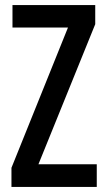

<svg xmlns="http://www.w3.org/2000/svg" viewBox="-20 -734 421 754"><path d="M360 0V-89H131L354 -639V-714H29V-626H247L25 -75V0Z"/></svg>

Font: Noto Sans Arabic ExtCond Med
Style: Regular
Weight: 500
Width: 2
Designer: Monotype Design Team, Nadine Chahine, Nizar Qandah and Khaled Hosny
Foundry: Monotype Imaging Inc.
Version: Version 2.012